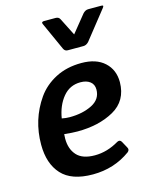

<svg xmlns="http://www.w3.org/2000/svg" viewBox="-114 -814 702 899"><g transform="rotate(-15 237.0 -364.5)"><path d="M25 0ZM407 -46Q327 12 224 12Q121 12 73 -40.5Q25 -93 25 -185Q25 -306 92 -402Q125 -449 179.5 -477.5Q234 -506 305.5 -506Q377 -506 417 -469.5Q457 -433 457 -373Q456 -283 383 -242Q310 -201 206 -201Q182 -201 142 -205Q141 -197 141 -183Q141 -133 168.5 -102.5Q196 -72 256 -72Q316 -72 373 -106Q387 -113 394 -100L411 -69Q419 -56 407 -46ZM278 -420Q226 -420 193 -380Q160 -340 150 -279Q170 -275 188 -275Q251 -275 296.5 -298Q342 -321 342 -368Q342 -393 324.5 -406.5Q307 -420 278 -420ZM402 -741H465Q474 -741 474 -737.5Q474 -734 469 -728L362 -593Q350 -580 336 -580H260Q246 -580 240 -593L179 -728Q177 -732 177 -734Q177 -741 189 -741H244Q259 -741 265 -729L308 -644L376 -728Q388 -741 402 -741Z"/></g></svg>

Font: Crete Round
Style: Italic
Weight: 400
Designer: Veronika Burian
Foundry: TypeTogether
Version: Version 1.001; ttfautohint (v1.6)